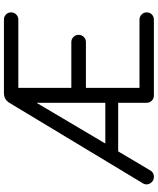

<svg xmlns="http://www.w3.org/2000/svg" viewBox="69 -890 821 1000"><g transform="rotate(-90 480.0 -390.5)"><path d="M59 0Q43 0 33 -9Q23 -18 20 -31Q17 -44 24 -56L443 -751Q452 -766 464.5 -773.5Q477 -781 496 -781H877Q893 -781 904 -770.5Q915 -760 915 -743Q915 -728 904 -717Q893 -706 877 -706H522V-430H760Q776 -430 787 -419Q798 -408 798 -392Q798 -376 787 -365Q776 -354 760 -354H522V-75H877Q893 -75 904 -64Q915 -53 915 -38Q915 -21 904 -10.5Q893 0 877 0H483Q466 0 455 -11Q444 -22 444 -39V-186H191L95 -24Q83 0 59 0ZM232 -253H444V-652L467 -650Z"/></g></svg>

Font: Comfortaa
Style: Regular
Weight: 400
Designer: Johan Aakerlund
Foundry: Johan Aakerlund
Version: Version 3.104; ttfautohint (v1.8.1.43-b0c9)